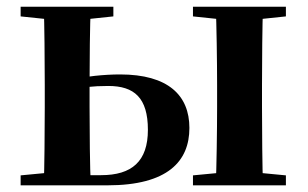

<svg xmlns="http://www.w3.org/2000/svg" viewBox="-20 -556 925 576"><path d="M171.3 0H302.2C483.6 0 548.2 -72.5 548.2 -172.1C548.2 -269.8 484.7 -332.7 340.1 -332.7C291.7 -332.7 238.5 -326.7 186.7 -316.8V-285.8C222.5 -293.8 257.6 -298.1 304.9 -298.1C382.8 -298.1 423.7 -262.6 423.7 -166.5C423.7 -71.9 375.5 -30.5 283.3 -30.5H171.3ZM111.3 0H252.4C249.7 -50.2 248.7 -165.3 248.7 -234.8V-301C248.7 -370.2 249.7 -485.5 252.4 -535.7H111.3C113.3 -485.5 114.3 -370.2 114.3 -301.2V-234.8C114.3 -165.3 113.3 -50.2 111.3 0ZM627.3 0H769C767 -50.2 766 -165.3 766 -234.8V-301.2C766 -370.2 767 -485.5 769 -535.7H627.3C629.6 -485.5 631.3 -370.2 631.3 -301.2V-234.8C631.3 -165.3 629.6 -50.2 627.3 0ZM41.9 -506.8 150.3 -495.5H212.9L320.1 -506.8V-535.7H41.9ZM558.9 0H837.7V-29.9L730.2 -40.2H666.9L558.9 -29.9ZM558.9 -506.8 666.9 -495.5H730.2L837.7 -506.8V-535.7H558.9ZM41.9 0H183V-40.2H150.3L41.9 -29.9Z"/></svg>

Font: Source Han Serif TW VF
Style: Regular
Weight: 250
Designer: Ryoko NISHIZUKA 西塚涼子 (kana & ideographs); Frank Grießhammer (Latin, Greek & Cyrillic); Wenlong ZHANG 张文龙 (bopomofo); San
Foundry: Adobe
Version: Version 2.002;hotconv 1.1.0;makeotfexe 2.6.0